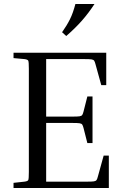

<svg xmlns="http://www.w3.org/2000/svg" viewBox="-20 -945 620 965"><path d="M501 -163H527V0H48V-26L103 -32Q119 -34 122 -40Q125 -46 125 -81V-599Q125 -634 122 -640Q119 -646 103 -648L48 -653V-680H514V-517H489L460 -622Q457 -634 453.5 -639.5Q450 -645 440 -646.5Q430 -648 406 -648H212V-359H346Q370 -359 380 -360.5Q390 -362 393.5 -367.5Q397 -373 400 -385L419 -460H445V-226H419L400 -301Q397 -313 393.5 -318.5Q390 -324 380 -325.5Q370 -327 346 -327H212V-32H418Q442 -32 452 -33.5Q462 -35 465.5 -40.5Q469 -46 472 -58ZM313 -764 292 -783Q316 -817 331.5 -848Q347 -879 359 -925H455Q425 -879 391.5 -841Q358 -803 313 -764Z"/></svg>

Font: Inria Serif
Style: Regular
Weight: 400
Designer: Black Foundry Team
Foundry: Black Foundry
Version: Version 1.000; ttfautohint (v1.8.3)